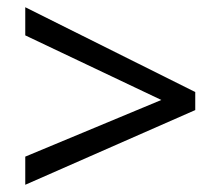

<svg xmlns="http://www.w3.org/2000/svg" viewBox="-20 -628 612 532"><path d="M50 -194 427 -351 50 -530V-608L521 -373V-323L50 -116Z"/></svg>

Font: Noto Sans Mende Kikakui
Style: Regular
Weight: 400
Designer: Monotype Design Team
Foundry: Monotype Imaging Inc.
Version: Version 2.003; ttfautohint (v1.8.4.7-5d5b)